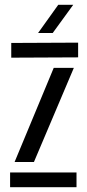

<svg xmlns="http://www.w3.org/2000/svg" viewBox="-20 -777 361 797"><path d="M21.9 0V-61.1H297.6V0ZM26.7 -537.6V-598.7L304.3 -600V-538.9ZM40.6 -104.6 203 -495.2H286.5L120.9 -104.6ZM138.1 -640 221.8 -757.1H284L198.8 -640Z"/></svg>

Font: Big Shoulders Stencil Text Thin
Style: Regular
Weight: 100
Designer: Patric King
Foundry: XO Type Co
Version: Version 2.001